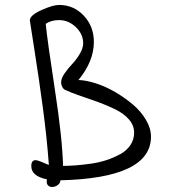

<svg xmlns="http://www.w3.org/2000/svg" viewBox="-20 -722 698 773"><path d="M100.1 -640.1Q100.1 -660.2 146.5 -681.2Q192.9 -702.1 217.8 -702.1Q276.9 -702.1 317.4 -658.9Q357.9 -615.7 357.9 -553.2Q357.9 -475.1 295.9 -399.9Q326.7 -398.9 365.7 -386.5Q404.8 -374 443.4 -351.6Q481.9 -329.1 514.6 -301.5Q547.4 -273.9 567.6 -239.5Q587.9 -205.1 587.9 -171.9Q587.9 -4.9 223.1 3.9Q223.1 15.1 212.6 22.9Q202.1 30.8 189.9 30.8Q180.2 30.8 174.1 25.1Q168 19.5 168 8.8Q168 2.9 168.9 0Q106 -12.7 106 -53.2Q106 -77.1 123 -77.1Q131.8 -77.1 151.6 -68.4Q171.4 -59.6 176.8 -58.1Q172.4 -116.2 166.5 -172.6Q160.6 -229 151.4 -296.4Q142.1 -363.8 136.7 -401.9Q131.3 -439.9 117.9 -525.6Q104.5 -611.3 100.1 -640.1ZM164.1 -626Q170.4 -560.5 200.7 -363Q231 -165.5 233.9 -54.2Q257.8 -54.2 283.7 -56.2Q309.6 -58.1 343.8 -62.7Q377.9 -67.4 407.7 -77.1Q437.5 -86.9 463.6 -101.1Q489.7 -115.2 504.9 -137.7Q520 -160.2 520 -188Q520 -216.8 499.5 -240.7Q479 -264.6 444.6 -281.5Q410.2 -298.3 376 -310.8Q341.8 -323.2 302.7 -336.4Q263.7 -349.6 245.1 -358.9Q236.3 -361.8 231.2 -371.1Q226.1 -380.4 226.1 -391.1Q226.1 -406.2 240 -426.5Q253.9 -446.8 270.5 -464.1Q287.1 -481.4 301 -504.6Q314.9 -527.8 314.9 -547.9Q314.9 -584.5 285.4 -612.8Q255.9 -641.1 217.8 -641.1Q185.5 -641.1 164.1 -626Z"/></svg>

Font: Zhizn
Style: Regular
Weight: 400
Designer: Peter Zharnov
Foundry: Peter Zharnov
Version: Version 1.000